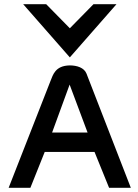

<svg xmlns="http://www.w3.org/2000/svg" viewBox="-20 -890 652 910"><path d="M311 -618 532 -870H423L311 -756L199 -870H90ZM390 -541C379 -569 345 -580 311 -580C241 -579 231 -534 220 -508L21 0H124L192 -170H428L497 0H600ZM310 -489 395 -262H227Z"/></svg>

Font: Charger
Style: ExBd
Weight: 400
Designer: Jasper
Foundry: Cannot Into Space Fonts
Version: Version 0.99